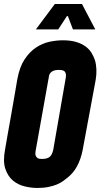

<svg xmlns="http://www.w3.org/2000/svg" viewBox="-21 -917 499 953"><path d="M291 -717Q330 -717 357.5 -708.5Q385 -700 403.5 -686.5Q422 -673 433 -655Q444 -637 450 -619Q463 -576 454 -521L389 -171Q380 -126 361 -91Q342 -56 310 -32Q303 -26 291 -17.5Q279 -9 261.5 -1.5Q244 6 219.5 11Q195 16 164 16Q134 16 101 8Q68 0 43 -21Q18 -42 5.5 -79Q-7 -116 4 -174Q8 -200 16.5 -246.5Q25 -293 34 -344.5Q43 -396 51.5 -445Q60 -494 65 -524Q76 -584 100.5 -621.5Q125 -659 157 -680.5Q189 -702 224 -709.5Q259 -717 291 -717ZM306 -534Q308 -551 301.5 -560.5Q295 -570 272 -570Q268 -570 261 -569.5Q254 -569 246.5 -566.5Q239 -564 232.5 -558.5Q226 -553 223 -544L156 -169Q155 -164 154.5 -157Q154 -150 156.5 -143.5Q159 -137 165.5 -132.5Q172 -128 186 -128Q212 -128 224.5 -137.5Q237 -147 243 -172ZM157 -771 251 -897H259H378H386L452 -771H435H351H341L316 -837H311L268 -771H259H174Z"/></svg>

Font: Relentless
Style: Condensed Bold Italic
Weight: 700
Width: 3
Italic angle: -7°
Designer: Sparks studio
Foundry: Sparks Studio
Version: Version 1.101